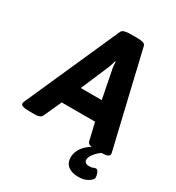

<svg xmlns="http://www.w3.org/2000/svg" viewBox="-234 -829 1056 1151"><g transform="rotate(30 294.0 -253.0)"><path d="M33 2Q-25 2 -25 -18Q-25 -26 -19 -38L267 -681Q272 -693 288 -697.5Q304 -702 326 -702H378Q400 -702 415 -697.5Q430 -693 433 -681L585 -38Q586 -36 587 -29.5Q588 -23 588 -21Q588 2 534 2Q508 20 491.5 42.5Q475 65 475 83Q475 93 483 100.5Q491 108 507 108Q528 108 535.5 103.5Q543 99 554 99Q564 99 571 116Q578 133 578 148Q578 162 551.5 179Q525 196 485 196Q439 196 413 175.5Q387 155 387 116Q387 82 407.5 52Q428 22 464 0Q440 -4 436 -19L407 -141H176L121 -19Q111 2 73 2ZM232 -273H377L342 -451Q338 -467 336.5 -483Q335 -499 334 -515H330Q326 -499 320.5 -482.5Q315 -466 308 -451Z"/></g></svg>

Font: Asap
Style: Bold Italic
Weight: 700
Italic angle: -6°
Designer: Pablo Cosgaya
Foundry: Omnibus-Type
Version: Version 3.001; ttfautohint (v1.8.3)